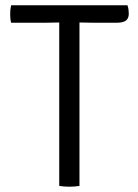

<svg xmlns="http://www.w3.org/2000/svg" viewBox="-20 -703 522 726"><path d="M22 -617Q20 -625 19.2 -633.5Q18.5 -642 18.5 -650Q18.5 -658 19.2 -666Q20 -674 22 -683H462Q464.5 -676 465.8 -667.5Q467 -659 467 -651.5Q467 -633 455.8 -625Q444.5 -617 421 -617H335Q326 -617 308.2 -617.5Q290.5 -618 280.5 -618H204Q194 -618 176.5 -617.5Q159 -617 149.5 -617ZM204 -544Q204 -564.5 204 -580.8Q204 -597 204 -618V-650H280.5V-618Q280.5 -597 280.5 -580.8Q280.5 -564.5 280.5 -544V0Q272.5 1.5 262 2.2Q251.5 3 242.5 3Q233 3 222.5 2.2Q212 1.5 204 0Z"/></svg>

Font: Signika Light
Style: Regular
Weight: 300
Designer: Anna Giedry
Foundry: Anna Giedry
Version: Version 2.000